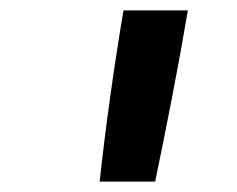

<svg xmlns="http://www.w3.org/2000/svg" viewBox="-20 -792 457 370"><path d="M172 -442Q181 -524 192.5 -606.5Q204 -689 218 -772H342Q328 -689 312 -606.5Q296 -524 279 -442Z"/></svg>

Font: Iosevka Custom
Style: Bold Italic
Weight: 700
Italic angle: -9°
Designer: Belleve Invis
Foundry: Belleve Invis
Version: Version 30.3.1; ttfautohint (v1.8.3)